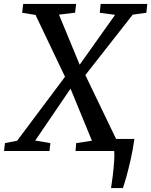

<svg xmlns="http://www.w3.org/2000/svg" viewBox="-52 -763 764 970"><path d="M-31.5 0 -27 -40 34.5 -52 276 -374.5 276.5 -375 127.5 -687.5 60 -698.5 65 -743H332.5L327.5 -699L246 -689L350.5 -436L529.5 -688L452 -698.5L456.5 -743H692L687.5 -698.5L618.5 -689L379 -383.5L379.5 -383L534.5 -61H627Q619.5 -8 608.5 41.2Q597.5 90.5 586.8 128.8Q576 167 569 187H509Q513 164 517.5 126.8Q522 89.5 524.5 54Q527 18.5 525 0H329.5L333 -40L412.5 -52L304.5 -314.5V-315L304 -314.5L126 -53L202.5 -40L198 0Z"/></svg>

Font: Merriweather
Style: Italic
Weight: 400
Italic angle: -7.8°
Designer: Eben Sorkin
Foundry: Eben Sorkin
Version: Version 2.100